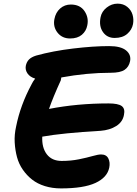

<svg xmlns="http://www.w3.org/2000/svg" viewBox="-20 -1024 755 1058"><path d="M611.8 -814.9Q569.8 -814.9 547.1 -847.7Q524.4 -880.4 534.2 -929.2Q540.5 -960.9 567.9 -982.4Q595.2 -1003.9 627.9 -1003.9Q659.7 -1003.9 681.4 -986.1Q703.1 -968.3 710.4 -942.9Q717.8 -917.5 712.9 -891.1Q707 -859.9 681.2 -837.4Q655.3 -814.9 611.8 -814.9ZM366.2 -812Q322.3 -812 296.9 -844.2Q271.5 -876.5 279.8 -918.9Q286.6 -955.1 311.3 -977.1Q335.9 -999 370.1 -999Q421.4 -999 445.8 -962.6Q470.2 -926.3 460.9 -883.8Q455.1 -853 431.2 -832.5Q407.2 -812 366.2 -812ZM315.9 14.2Q268.1 14.2 227.3 1.5Q186.5 -11.2 157.2 -34.2Q127.9 -57.1 106 -88.6Q84 -120.1 73.7 -158.2Q63.5 -196.3 61 -239Q58.6 -281.7 68.8 -327.1Q92.3 -444.8 153.8 -559.1Q161.1 -574.7 173.8 -590.8Q145 -599.6 131.6 -619.1Q118.2 -638.7 122.1 -661.1Q126.5 -682.6 139.6 -696Q152.8 -709.5 179.2 -717.8Q271 -743.2 382.6 -756.6Q494.1 -770 581.1 -770Q645.5 -770 674.6 -746.3Q703.6 -722.7 696.8 -687Q690.4 -655.3 666.5 -639.2Q642.6 -623 589.8 -623Q458.5 -623 317.9 -597.2Q316.4 -586.9 314.9 -581.1Q272.5 -488.3 250 -423.8Q405.8 -454.1 578.1 -454.1Q631.3 -454.1 650.9 -439.5Q670.4 -424.8 663.1 -391.1Q656.2 -352.1 620.6 -329.6Q585 -307.1 534.2 -303.2Q324.2 -291 212.9 -271Q210 -210.4 238 -173.8Q266.1 -137.2 319.8 -137.2Q370.6 -137.2 415 -146.2Q459.5 -155.3 490 -164.1Q520.5 -172.9 537.1 -172.9Q565.9 -172.9 576.9 -151.1Q587.9 -129.4 582 -100.1Q570.8 -45.9 505.9 -15.9Q440.9 14.2 315.9 14.2Z"/></svg>

Font: Shantell Sans Irregular Bouncy
Style: Bold Italic
Weight: 700
Italic angle: -11.31°
Designer: Stephen Nixon, Anya Danilova, Shantell Martin
Foundry: Arrow Type
Version: Version 1.006;[9816181b4]